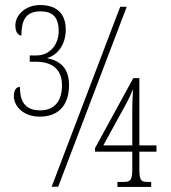

<svg xmlns="http://www.w3.org/2000/svg" viewBox="-20 -741 677 762"><path d="M138 -278C202 -278 254 -313 254 -404C254 -481 206 -502 168 -510V-511C205 -521 241 -561 241 -623C241 -688 204 -721 139 -721C84 -721 41 -684 41 -640C41 -612 53 -600 65 -600C65 -656 79 -696 141 -696C188 -696 213 -673 213 -618C213 -563 177 -521 125 -521H98V-496H121C190 -496 226 -464 226 -403C226 -332 189 -303 140 -303C75 -303 59 -344 59 -396C46 -396 35 -386 35 -359C35 -323 69 -278 138 -278ZM185 0H211L483 -714H457ZM446 1H580V-19H566C538 -19 533 -27 533 -72V-139H601V-164H533V-431H509L357 -153V-139H505V-72C505 -27 499 -19 471 -19H446ZM390 -164 485 -337C493 -352 505 -379 508 -388C506 -361 505 -327 505 -306V-164Z"/></svg>

Font: Noto Serif ExtraCondensed Thin
Style: Regular
Weight: 100
Width: 2
Designer: Monotype Design Team
Foundry: Monotype Imaging Inc.
Version: Version 2.013